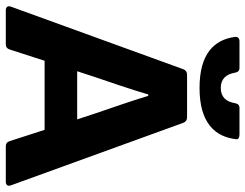

<svg xmlns="http://www.w3.org/2000/svg" viewBox="-112 -734 846 662"><g transform="rotate(90 311.0 -403.0)"><path d="M283.2 -668C404.3 -668 452.1 -721.7 460 -794.9C460.9 -801.8 454.1 -805.7 444.3 -805.7H352.5C342.8 -805.7 337.9 -800.8 335.9 -791C331.1 -759.8 314.5 -741.2 283.2 -741.2C252 -741.2 235.4 -759.8 230.5 -791C228.5 -800.8 223.6 -805.7 213.9 -805.7H122.1C112.3 -805.7 105.5 -799.8 107.4 -789.1C117.2 -718.8 165 -668 283.2 -668ZM484.4 0H606.4C617.2 0 623 -5.9 619.1 -17.6L403.3 -612.3C400.4 -620.1 393.6 -625 384.8 -625H237.3C228.5 -625 221.7 -620.1 218.8 -612.3L2.9 -17.6C-1 -5.9 4.9 0 15.6 0H132.8C141.6 0 147.5 -3.9 150.4 -12.7L189.5 -133.8H427.7L466.8 -12.7C469.7 -3.9 475.6 0 484.4 0ZM225.6 -246.1 247.1 -311.5C265.6 -366.2 287.1 -427.7 305.7 -491.2H310.5C329.1 -428.7 349.6 -373 370.1 -311.5L391.6 -246.1Z"/></g></svg>

Font: Ed Sans Neue
Style: Bold
Weight: 700
Designer: Stephen Hutchings
Version: Version 1.004;PS 001.004;hotconv 1.0.88;makeotf.lib2.5.64775